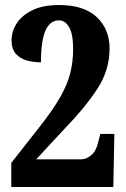

<svg xmlns="http://www.w3.org/2000/svg" viewBox="-20 -744 501 764"><path d="M25 0V-96L139 -241Q190 -306 219 -356.5Q248 -407 259.5 -453Q271 -499 271 -548Q271 -609 255 -636Q239 -663 215 -663Q179 -663 161 -622.5Q143 -582 143 -496Q113 -496 86.5 -503.5Q60 -511 43 -530Q26 -549 26 -584Q26 -619 46.5 -651Q67 -683 109 -703.5Q151 -724 215 -724Q314 -724 365 -676Q416 -628 416 -551Q416 -465 367 -390Q318 -315 240 -235L124 -110H303Q323 -110 343 -126.5Q363 -143 371 -179L379 -211H435L431 0Z"/></svg>

Font: Noto Serif Ethiopic ExtraCondensed ExtraBold
Style: Regular
Weight: 800
Width: 2
Designer: Monotype Design Team
Foundry: Monotype Imaging Inc.
Version: Version 2.102; ttfautohint (v1.8.4.7-5d5b)